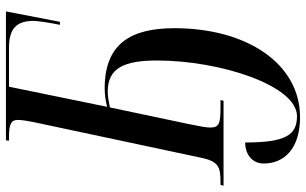

<svg xmlns="http://www.w3.org/2000/svg" viewBox="-228 -546 1005 630"><g transform="rotate(-90 274.0 -231.5)"><path d="M204 251C380 251 496 76 496 -161C496 -303 446 -390 299 -390C277 -390 257 -387 238 -382L304 -704H432C496 -704 520 -678 520 -623C520 -611 513 -564 507 -537H517L551 -714H128L127 -704H140C181 -704 195 -697 195 -675C195 -663 192 -644 188 -624L71 -74C59 -16 40 -10 -7 -10H-18L-21 0H258L260 -10H235C185 -10 170 -14 170 -43C170 -58 174 -77 181 -112L236 -373C256 -377 273 -380 288 -380C366 -380 390 -325 390 -218C390 -14 309 241 207 241C144 241 121 201 121 71C83 71 52 93 52 132C52 201 103 251 204 251Z"/></g></svg>

Font: Noto Serif Display ExtraCondensed Medium
Style: Italic
Weight: 500
Width: 2
Italic angle: -12°
Designer: Monotype Design Team
Foundry: Monotype Imaging Inc.
Version: Version 2.009